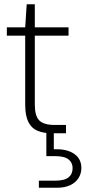

<svg xmlns="http://www.w3.org/2000/svg" viewBox="-20 -624 401 899"><path d="M222 0Q183 0 155 -12Q127 -24 112.5 -53.5Q98 -83 98 -133V-457H12V-496H98L105 -604H143V-496H301V-457H143V-134Q143 -81 164 -60Q185 -39 236 -39H289V0ZM162 255V222H237Q282 222 301 206.5Q320 191 320 163Q320 138 301 122.5Q282 107 237 107H197V-7H232V75Q273 73 302 83.5Q331 94 346 114Q361 134 361 162Q361 189 347.5 210Q334 231 309 243Q284 255 248 255Z"/></svg>

Font: DM Sans 36pt ExtraLight
Style: Regular
Weight: 250
Designer: Colophon Foundry, Jonny Pinhorn
Foundry: Colophon Foundry
Version: Version 4.004;gftools[0.9.30]